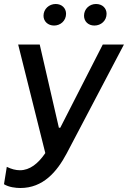

<svg xmlns="http://www.w3.org/2000/svg" viewBox="-38 -743 641 962"><path d="M64 199C178 199 247 118 296 26L583 -520H477L264 -103H257L161 -520H53L189 24C153 77 111 110 62 110C40 110 19 104 -4 93L-18 180C6 195 41 199 64 199ZM233 -615C265 -615 293 -639 293 -674C293 -702 272 -723 241 -723C208 -723 180 -698 180 -664C180 -636 202 -615 233 -615ZM435 -615C468 -615 496 -639 496 -674C496 -702 475 -723 443 -723C410 -723 383 -698 383 -664C383 -636 404 -615 435 -615Z"/></svg>

Font: Fixel Display Medium
Style: Italic
Weight: 500
Italic angle: -10°
Designer: AlfaBravo + MacPaw
Foundry: Kyrylo Tkachov, Marchela Mozhyna, Serhii Makarenko, Maria Weinstein, Zakhar Kryvoshyya
Version: Version 1.210;Glyphs 3.2 (3217)